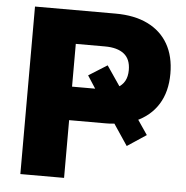

<svg xmlns="http://www.w3.org/2000/svg" viewBox="-51 -755 778 805"><g transform="rotate(5 338.0 -352.5)"><path d="M64 0V-705H403Q483 -705 539 -677.5Q595 -650 624.5 -598.5Q654 -547 654 -474Q654 -398 621 -345Q588 -292 526 -265L529 -281L578 -209L498 -156L431 -256L457 -247Q447 -246 433 -244.5Q419 -243 403 -243H248V0ZM248 -384H373Q378 -384 384.5 -384.5Q391 -385 397 -386L355 -369L311 -437L389 -486L453 -392L437 -398Q479 -419 479 -474Q479 -520 451 -542Q423 -564 371 -564H248Z"/></g></svg>

Font: Nunito Sans 12pt Black
Style: Regular
Weight: 900
Designer: Vernon Adams
Foundry: Vernon Adams
Version: Version 3.101;gftools[0.9.27]